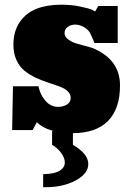

<svg xmlns="http://www.w3.org/2000/svg" viewBox="-20 -553 555 810"><path d="M378.4 -371.6 374.5 -381.8Q370.1 -392.1 364.7 -403.8Q359.4 -415.5 357.4 -418Q348.1 -431.6 331.1 -440.4Q314 -449.2 297.4 -449.2Q279.3 -449.2 265.9 -439.7Q252.4 -430.2 252.4 -413.1Q252.4 -398.4 267.1 -387.2Q281.7 -376 298.8 -370.6Q315.9 -365.2 338.9 -359.4Q361.8 -353.5 368.7 -351.1Q486.3 -303.2 486.3 -192.9Q486.3 -93.8 435.5 -42.5Q384.8 8.8 285.6 8.8Q184.1 8.8 135.3 -37.1L117.7 -4.4H31.2L34.7 -189H142.6Q148.4 -155.3 170.9 -128.7Q193.4 -102.1 225.6 -102.1Q245.6 -102.1 262 -111.8Q278.3 -121.6 278.3 -140.1Q278.3 -156.7 264.9 -168.7Q251.5 -180.7 230.2 -188.5Q209 -196.3 183.1 -204.6Q157.2 -212.9 131.6 -224.9Q106 -236.8 84.7 -253.4Q63.5 -270 50 -298.3Q36.6 -326.7 36.6 -364.3Q36.6 -421.4 63.5 -460.2Q90.3 -499 134.5 -516.1Q178.7 -533.2 237.8 -533.2Q282.7 -533.2 319.8 -525.1Q356.9 -517.1 366.7 -512.5Q376.5 -507.8 381.3 -504.4L394.5 -527.8H476.6V-371.6ZM199.7 0H287.6V58.1Q352.5 95.7 352.5 139.2Q352.5 179.2 299.6 208Q246.6 236.8 172.4 236.8H162.1V181.6Q209.5 181.2 231.4 167.5Q253.4 153.8 253.4 132.3Q253.4 112.8 237.8 91.8Q222.2 70.8 199.7 58.1Z"/></svg>

Font: Bevan
Style: Regular
Weight: 400
Foundry: vernon adams
Version: Version 1.000